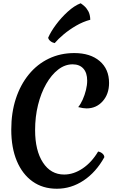

<svg xmlns="http://www.w3.org/2000/svg" viewBox="-20 -1131 727 1176"><path d="M581 -203Q597 -200 608 -190Q619 -180 619 -168Q568 -76 492 -25.5Q416 25 328 25Q242 25 179.5 -19.5Q117 -64 83 -145Q49 -226 49 -337Q49 -441 77 -526.5Q105 -612 156.5 -675Q208 -738 279 -772Q350 -806 435 -806Q533 -806 590.5 -757Q648 -708 648 -623Q648 -555 609 -511Q570 -467 510 -467Q490 -467 459 -475Q474 -493 486.5 -521Q499 -549 506.5 -579.5Q514 -610 514 -637Q514 -685 490.5 -711Q467 -737 425 -737Q378 -737 336.5 -705Q295 -673 263 -617Q231 -561 213 -488.5Q195 -416 195 -334Q195 -209 243 -135.5Q291 -62 373 -62Q431 -62 486.5 -99.5Q542 -137 581 -203ZM275 -900Q291 -937 323 -980Q355 -1023 395 -1059.5Q435 -1096 474 -1111Q482 -1106 496 -1094Q510 -1082 521 -1062Q532 -1042 533 -1010Q488 -998 446 -973.5Q404 -949 370 -920.5Q336 -892 315 -867Q300 -870 288.5 -879.5Q277 -889 275 -900Z"/></svg>

Font: Merienda SemiBold
Style: Regular
Weight: 600
Designer: Eduardo Rodriguez Tunni
Foundry: Eduardo Rodriguez Tunni
Version: Version 2.001; ttfautohint (v1.8.4.7-5d5b)